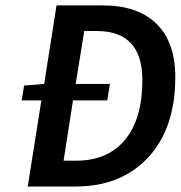

<svg xmlns="http://www.w3.org/2000/svg" viewBox="-20 -680 659 700"><path d="M81.1 0 130.9 -314H59.1L67.9 -368.2L141.1 -374L186 -660.2H356Q481.9 -660.2 550.5 -593.3Q619.1 -526.4 619.1 -398.9Q619.1 -212.4 520.3 -106.2Q421.4 0 255.9 0ZM211.9 -94.2H257.8Q372.6 -94.2 435.8 -170.4Q499 -246.6 499 -388.2Q499 -566.9 333 -566.9H287.1L255.9 -374H380.9L371.1 -314H246.1Z"/></svg>

Font: Office Code Pro Medium Italic
Style: Regular
Weight: 500
Italic angle: -9°
Designer: Nathan Rutzky & Paul D. Hunt
Foundry: Adobe Systems Incorporated
Version: Version 1.004;PS 001.004;hotconv 1.0.70;makeotf.lib2.5.58329